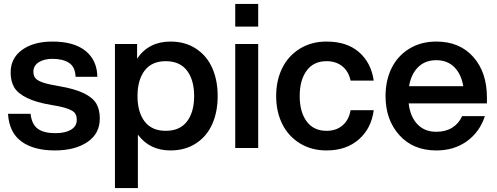

<svg xmlns="http://www.w3.org/2000/svg" viewBox="-20 -740 2487 960"><path d="M253.9 12.2Q148.9 12.2 87.4 -32.5Q25.9 -77.1 20 -170.9H132.8Q138.7 -118.2 168.9 -96.2Q199.2 -74.2 256.8 -74.2Q306.2 -74.2 335 -91.6Q363.8 -108.9 363.8 -140.1Q363.8 -161.1 355.5 -173.3Q347.2 -185.5 320.1 -195.8Q293 -206.1 238.8 -214.8Q159.7 -228 113.8 -251Q67.9 -273.9 50.5 -304Q33.2 -334 33.2 -377.9Q33.2 -449.2 90.6 -490.7Q147.9 -532.2 242.2 -532.2Q349.6 -532.2 407.5 -485.6Q465.3 -439 466.8 -356H357.9Q356 -405.8 325 -425.8Q293.9 -445.8 242.2 -445.8Q200.2 -445.8 173.6 -428.7Q147 -411.6 147 -381.8Q147 -360.8 157.5 -348.6Q168 -336.4 195.3 -327.1Q222.7 -317.9 275.9 -309.1Q354 -295.9 398.9 -273.9Q443.8 -252 461.4 -222.2Q479 -192.4 479 -147Q479 -71.8 417 -29.8Q355 12.2 253.9 12.2Z M554.7 -520H665.5V-446.8Q723.6 -532.2 832.5 -532.2Q906.7 -532.2 960.9 -496.1Q1015.1 -460 1041.7 -398.9Q1068.4 -337.9 1068.4 -259.8Q1068.4 -181.6 1041.7 -120.6Q1015.1 -59.6 960.9 -23.7Q906.7 12.2 832.5 12.2Q728 12.2 669.4 -66.9V200.2H554.7ZM808.6 -85.9Q879.4 -85.9 915 -132.8Q950.7 -179.7 950.7 -259.8Q950.7 -340.3 914.8 -387.2Q878.9 -434.1 808.6 -434.1Q738.8 -434.1 703.1 -387Q667.5 -339.8 667.5 -259.8Q667.5 -179.7 703.1 -132.8Q738.8 -85.9 808.6 -85.9Z M1156.2 0V-520H1271V0ZM1156.2 -606.9V-720.2H1271V-606.9Z M1612.8 12.2Q1536.6 12.2 1478.8 -23.7Q1420.9 -59.6 1390.9 -120.8Q1360.8 -182.1 1360.8 -259.8Q1360.8 -337.4 1390.9 -398.9Q1420.9 -460.4 1478.8 -496.3Q1536.6 -532.2 1612.8 -532.2Q1714.4 -532.2 1775.1 -479.2Q1835.9 -426.3 1848.6 -336.9H1732.9Q1723.6 -382.3 1692.1 -408.2Q1660.6 -434.1 1612.8 -434.1Q1547.9 -434.1 1513.2 -386.7Q1478.5 -339.4 1478.5 -259.8Q1478.5 -180.2 1513.2 -133.1Q1547.9 -85.9 1612.8 -85.9Q1661.6 -85.9 1693.1 -113.3Q1724.6 -140.6 1732.9 -189H1848.6Q1836.9 -98.1 1774.2 -43Q1711.4 12.2 1612.8 12.2Z M2161.6 12.2Q2045.4 12.2 1976.6 -64.5Q1907.7 -141.1 1907.7 -259.8Q1907.7 -337.4 1937.7 -398.9Q1967.8 -460.4 2026.1 -496.3Q2084.5 -532.2 2161.6 -532.2Q2278.3 -532.2 2346.4 -455.3Q2414.6 -378.4 2414.6 -252.9V-223.1H2023.4Q2030.8 -157.2 2066.7 -119.1Q2102.5 -81.1 2161.6 -81.1Q2208 -81.1 2241 -101.6Q2273.9 -122.1 2290.5 -159.2H2404.3Q2378.9 -80.6 2314.9 -34.2Q2251 12.2 2161.6 12.2ZM2025.4 -309.1H2296.4Q2286.1 -369.6 2251.5 -404.3Q2216.8 -439 2161.6 -439Q2105.5 -439 2070.6 -404.3Q2035.6 -369.6 2025.4 -309.1Z"/></svg>

Font: Aspekta 550
Style: Regular
Weight: 550
Designer: Ivo Dolenc
Version: Version 2.000